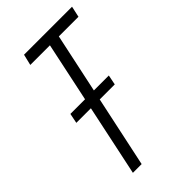

<svg xmlns="http://www.w3.org/2000/svg" viewBox="-214 -756 823 823"><g transform="rotate(-45 198.0 -344.0)"><path d="M57 -323 66 -368H299L290 -323ZM77 0 212 -638H93L105 -688H396L385 -638H266L130 0Z"/></g></svg>

Font: Saira ExtraCondensed Light
Style: Italic
Weight: 300
Width: 2
Italic angle: -12°
Designer: Hector Gatti with collaboration of the Omnibus-Type team
Foundry: Omnibus-Type
Version: Version 1.101